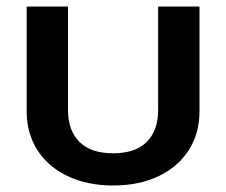

<svg xmlns="http://www.w3.org/2000/svg" viewBox="-20 -555 693 590"><path d="M62 -212V-535H189V-217Q189 -154 224 -119Q259 -84 328 -84Q396 -84 431 -119Q466 -154 466 -217V-535H593V-212Q593 -146 560.5 -94.5Q528 -43 468 -14Q408 15 328 15Q248 15 187.5 -14Q127 -43 94.5 -94.5Q62 -146 62 -212Z"/></svg>

Font: Prompt Medium
Style: Regular
Weight: 500
Designer: Katatrad Team
Foundry: CadsonDemak
Version: Version 1.001